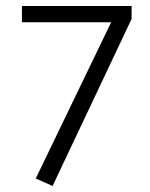

<svg xmlns="http://www.w3.org/2000/svg" viewBox="-20 -606 500 639"><path d="M418 -586V-543L155 13L99 -12L350 -532H53V-586Z"/></svg>

Font: Mukta Mahee Light
Style: Regular
Weight: 300
Designer: Shuchita Grover, Noopur Datye, Girish Dalvi, Yashodeep Gholap
Foundry: Ek Type
Version: Version 2.538;PS 1.000;hotconv 16.6.51;makeotf.lib2.5.65220;